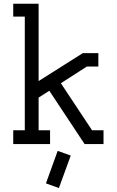

<svg xmlns="http://www.w3.org/2000/svg" viewBox="-20 -749 607 998"><path d="M279.8 35.2 347.7 59.6 286.1 228.5 218.8 204.1ZM108.9 -662.6H48.8V-729.5H180.7V-327.6L410.2 -472.7H491.2V-403.3H431.6L296.4 -316.4L458.5 -71.8H518.1V0H419.9L236.3 -277.3L180.7 -241.7V-71.8H240.2V0H48.8V-71.8H108.9Z"/></svg>

Font: Eligible
Style: Regular
Weight: 500
Version: Version 1.1